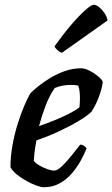

<svg xmlns="http://www.w3.org/2000/svg" viewBox="-20 -787 472 807"><path d="M164 0Q153 0 133.5 -7Q114 -14 92 -26Q70 -38 51.5 -53Q33 -68 24 -84Q24 -129 32.5 -176.5Q41 -224 54.5 -267Q68 -310 82.5 -343.5Q97 -377 107 -394Q117 -405 138.5 -422.5Q160 -440 189 -458Q218 -476 252 -488Q286 -500 321 -500Q337 -500 358 -489Q379 -478 395 -464Q411 -450 412 -441Q409 -420 401.5 -396.5Q394 -373 384 -352.5Q374 -332 365 -318Q347 -300 309 -277.5Q271 -255 224.5 -233.5Q178 -212 133 -197Q127 -164 125 -145.5Q123 -127 122 -112Q128 -102 144 -92.5Q160 -83 178 -76.5Q196 -70 207 -70Q216 -70 226.5 -77Q237 -84 250.5 -98.5Q264 -113 280.5 -133Q297 -153 317 -179Q326 -179 334 -173.5Q342 -168 344 -163Q334 -138 318 -109.5Q302 -81 280 -56Q258 -31 229 -15.5Q200 0 164 0ZM144 -257Q179 -269 210.5 -282Q242 -295 269 -308.5Q296 -322 314 -336Q315 -346 315.5 -355.5Q316 -365 316 -374Q316 -389 314.5 -402.5Q313 -416 309 -427Q301 -429 293 -429.5Q285 -430 276 -430Q260 -430 243 -427Q226 -424 210 -417Q187 -384 171 -341Q155 -298 144 -257ZM240 -565Q231 -568 221.5 -576.5Q212 -585 209 -592Q246 -644 279.5 -683Q313 -722 338.5 -744.5Q364 -767 374 -767Q384 -767 396.5 -757Q409 -747 419.5 -731.5Q430 -716 432 -701Z"/></svg>

Font: Texturina Medium 12pt SemiBold
Style: Italic
Weight: 600
Italic angle: -11°
Version: Version 1.002